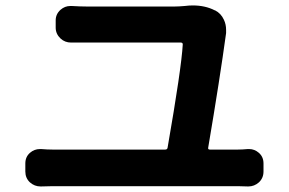

<svg xmlns="http://www.w3.org/2000/svg" viewBox="-20 -712 1040 692"><path d="M730.5 -180.7Q728.5 -172.9 736.3 -172.9H836.9Q853.5 -172.9 873 -174.8Q875 -174.8 877.9 -174.8Q897.5 -174.8 913.1 -161.1Q929.7 -146.5 929.7 -123V-93.8Q929.7 -70.3 913.1 -54.7Q896.5 -40 875 -40Q874 -40 873 -40Q854.5 -41 836.9 -41H169.9Q148.4 -41 128.9 -40Q127 -40 126 -40Q104.5 -40 87.9 -54.7Q71.3 -70.3 71.3 -93.8V-123Q71.3 -146.5 87.9 -161.1Q103.5 -174.8 124 -174.8Q126 -174.8 127.9 -174.8Q150.4 -172.9 169.9 -172.9H575.2Q583 -172.9 584 -179.7Q633.8 -465.8 638.7 -551.8Q638.7 -558.6 631.8 -558.6H293.9Q263.7 -558.6 238.3 -558.6Q237.3 -558.6 236.3 -558.6Q213.9 -558.6 198.2 -573.2Q180.7 -589.8 180.7 -612.3V-638.7Q180.7 -661.1 198.2 -676.8Q213.9 -690.4 233.4 -690.4Q236.3 -690.4 238.3 -690.4Q269.5 -688.5 293 -688.5H609.4Q624 -688.5 645.5 -690.4Q661.1 -692.4 674.8 -692.4Q719.7 -692.4 753.9 -674.8H754.9Q776.4 -664.1 787.1 -640.6Q794.9 -624 794.9 -604.5Q794.9 -598.6 794.9 -592.8Q772.5 -428.7 730.5 -180.7Z"/></svg>

Font: Gen Jyuu Gothic Bold
Style: Bold
Weight: 700
Designer: [Source Han Sans]
Ryoko NISHIZUKA  (kana & ideographs); Paul D. Hunt (Latin, Greek & Cyrillic); Wenlong ZHANG  (bopomofo
Version: Version 1.002.20150607